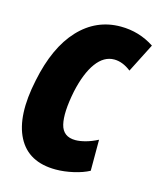

<svg xmlns="http://www.w3.org/2000/svg" viewBox="-91 -627 592 705"><g transform="rotate(15 205.0 -274.5)"><path d="M186 10Q82 10 41.5 -68Q1 -146 31 -287Q58 -419 123.5 -489Q189 -559 282 -559Q317 -559 349 -549.5Q381 -540 410 -521L354 -411Q322 -436 290 -436Q251 -436 222 -396.5Q193 -357 177 -284Q160 -200 170.5 -156.5Q181 -113 228 -113Q245 -113 267 -119Q289 -125 312 -137V-19Q288 -6 253 2Q218 10 186 10Z"/></g></svg>

Font: Noto Sans ExtraCondensed ExtraBold
Style: Italic
Weight: 800
Width: 2
Italic angle: -12°
Designer: Monotype Design Team
Foundry: Monotype Imaging Inc.
Version: Version 2.013; ttfautohint (v1.8.4.7-5d5b)